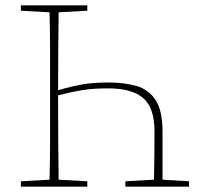

<svg xmlns="http://www.w3.org/2000/svg" viewBox="-20 -697 764 717"><path d="M58 -657V-677H306V-657L199 -651Q198 -581 197.5 -508.5Q197 -436 197 -360Q244 -374 286 -381.5Q328 -389 384 -389Q444 -389 489.5 -376Q535 -363 561 -323.5Q587 -284 587 -204V-26L686 -20V0H448V-20L555 -26Q556 -70 556.5 -119.5Q557 -169 557 -206Q557 -294 515 -330.5Q473 -367 384 -367Q329 -367 288 -360.5Q247 -354 197 -341V-310Q197 -239 197.5 -168Q198 -97 199 -26L306 -20V0H58V-20L165 -26Q167 -97 167 -168Q167 -239 167 -310V-367Q167 -438 167 -509.5Q167 -581 165 -651Z"/></svg>

Font: Source Serif Pro ExtraLight
Style: Regular
Weight: 200
Designer: Frank Grießhammer
Foundry: Adobe Systems Incorporated
Version: Version 3.001;hotconv 1.0.111;makeotfexe 2.5.65597